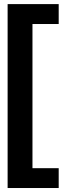

<svg xmlns="http://www.w3.org/2000/svg" viewBox="-20 -743 330 945"><path d="M17.5 182.4H268.9V84.8H139.8V-624.8H268.9V-722.8H17.5Z"/></svg>

Font: Anybody Thin Condensed
Style: Regular
Weight: 100
Width: 3
Version: Version 1.113;gftools[0.9.25]